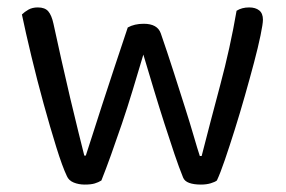

<svg xmlns="http://www.w3.org/2000/svg" viewBox="-20 -491 769 517"><path d="M253 -5Q245 0 235 3Q225 6 208 6Q192 6 178.5 0.5Q165 -5 160 -17Q148 -42 131.5 -95Q115 -148 97.5 -211.5Q80 -275 64.5 -339.5Q49 -404 39 -452Q46 -459 56.5 -465Q67 -471 82 -471Q101 -471 110 -460.5Q119 -450 124 -427Q133 -385 145 -331.5Q157 -278 169 -227Q181 -176 191.5 -134Q202 -92 207 -72H211Q217 -90 228.5 -126Q240 -162 255 -208.5Q270 -255 288 -309Q306 -363 324 -417Q342 -427 367 -427Q404 -427 413 -401Q431 -349 447.5 -297.5Q464 -246 478 -202Q492 -158 502 -123.5Q512 -89 518 -71H523Q546 -161 573 -262Q600 -363 617 -462Q631 -471 651 -471Q668 -471 678 -463Q688 -455 688 -438Q688 -427 681.5 -395.5Q675 -364 664 -322.5Q653 -281 639.5 -233.5Q626 -186 612 -141.5Q598 -97 585.5 -60.5Q573 -24 564 -5Q559 -1 547.5 2.5Q536 6 521 6Q502 6 489.5 1.5Q477 -3 473 -13Q462 -40 449.5 -77Q437 -114 423 -157.5Q409 -201 394.5 -249Q380 -297 366 -344Q352 -297 337.5 -249Q323 -201 308 -157Q293 -113 279 -74Q265 -35 253 -5Z"/></svg>

Font: Baloo 2 Latin
Style: Regular
Weight: 400
Designer: Sarang Kulkarni and Ek Type
Foundry: Ek Type
Version: Version 1.001